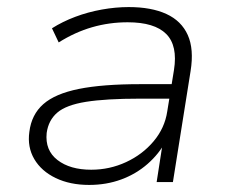

<svg xmlns="http://www.w3.org/2000/svg" viewBox="-20 -515 648 543"><path d="M232 8Q178 8 137.5 -11.5Q97 -31 77 -65Q57 -99 63 -142Q69 -191 102.5 -220.5Q136 -250 203 -263.5Q270 -277 377 -277H479L472 -236H376Q279 -236 223 -227Q167 -218 142 -196.5Q117 -175 112 -139Q107 -90 142.5 -62.5Q178 -35 238 -35Q290 -35 336.5 -56.5Q383 -78 414.5 -115.5Q446 -153 453 -200L472 -317Q483 -386 450 -419Q417 -452 341 -452Q289 -452 240.5 -438Q192 -424 146 -395L127 -435Q157 -454 193 -467.5Q229 -481 268 -488Q307 -495 344 -495Q408 -495 450.5 -475.5Q493 -456 511 -416Q529 -376 519 -314L469 0H423L441 -116H449Q430 -80 397.5 -51.5Q365 -23 323 -7.5Q281 8 232 8Z"/></svg>

Font: Nunito Sans 10pt SemiExpanded ExtraLight
Style: Italic
Weight: 250
Width: 6
Italic angle: -9°
Designer: Vernon Adams
Foundry: Vernon Adams
Version: Version 3.101;gftools[0.9.27]